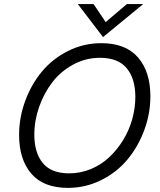

<svg xmlns="http://www.w3.org/2000/svg" viewBox="-20 -912 785 942"><path d="M485.4 -730 361.8 -892.1H439L498.5 -803.7L602.5 -892.1H682.6ZM313.5 9.8Q193.8 9.8 133.8 -59.8Q73.7 -129.4 73.7 -250Q73.7 -335.9 103.8 -417.2Q133.8 -498.5 186 -561.3Q238.3 -624 314.5 -662.1Q390.6 -700.2 477.1 -700.2Q596.7 -700.2 657.2 -630.1Q717.8 -560.1 717.8 -439.5Q717.8 -354 687.5 -272.7Q657.2 -191.4 605 -128.9Q552.7 -66.4 476.3 -28.3Q399.9 9.8 313.5 9.8ZM319.3 -61.5Q375.5 -61.5 426.8 -83Q478 -104.5 516.8 -141.4Q555.7 -178.2 584.7 -225.8Q613.8 -273.4 628.9 -327.9Q644 -382.3 644 -437Q644 -525.9 601.8 -577.1Q559.6 -628.4 470.2 -628.4Q400.4 -628.4 339.1 -595.2Q277.8 -562 236.8 -508.5Q195.8 -455.1 172.1 -387.7Q148.4 -320.3 148.4 -251.5Q148.4 -162.6 189.9 -112.1Q231.4 -61.5 319.3 -61.5Z"/></svg>

Font: HK Grotesk Italic
Style: Regular
Weight: 400
Italic angle: -13°
Designer: Alfredo Marco Pradil and Stefan Peev
Foundry: Hanken Design Co.
Version: Version 1.000;PS 001.000;hotconv 1.0.88;makeotf.lib2.5.64775